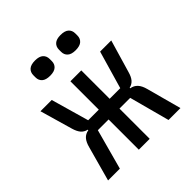

<svg xmlns="http://www.w3.org/2000/svg" viewBox="-192 -876 1024 1024"><g transform="rotate(-45 320.0 -364.0)"><path d="M279 -228H198L136 0H47L101 -196Q109 -227 123.5 -243.5Q138 -260 162 -264V-268Q140 -273 127 -288.5Q114 -304 106 -332L53 -516H138L199 -302H279V-516H361V-302H441L503 -516H587L533 -332Q525 -303 512 -288Q499 -273 478 -268V-264Q502 -260 517 -243.5Q532 -227 540 -196L593 0H503L442 -228H361V0H279ZM162 -662V-678Q162 -701 177 -714.5Q192 -728 224 -728Q255 -728 270 -714.5Q285 -701 285 -678V-662Q285 -640 270 -626.5Q255 -613 224 -613Q192 -613 177 -626.5Q162 -640 162 -662ZM355 -678Q355 -701 370 -714.5Q385 -728 416 -728Q448 -728 463 -714.5Q478 -701 478 -678V-662Q478 -640 463 -626.5Q448 -613 416 -613Q385 -613 370 -626.5Q355 -640 355 -662Z"/></g></svg>

Font: Writer
Style: Regular
Weight: 400
Monospace: yes
Designer: Mike Abbink, Paul van der Laan, Pieter van Rosmalen
Foundry: Bold Monday
Version: Version 2.001 2020